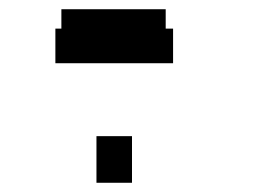

<svg xmlns="http://www.w3.org/2000/svg" viewBox="-20 -498 570 416"><path d="M100 -361V-436H113V-478H339V-436H355V-361ZM189 -102V-203H266V-102Z"/></svg>

Font: TitilliumText22L Rg
Style: Regular
Weight: 400
Designer: Campivisivi
Foundry: Campivisivi
Version: 1.000